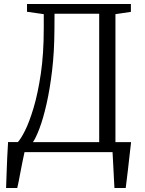

<svg xmlns="http://www.w3.org/2000/svg" viewBox="-20 -763 728 963"><path d="M10.5 180Q12 142 13.2 103.8Q14.5 65.5 16.2 26.8Q18 -12 20.5 -50.5H69.5Q84 -65 105.5 -107.8Q127 -150.5 148.5 -222.2Q170 -294 184.8 -393.8Q199.5 -493.5 199.5 -621V-692L115.5 -704V-743H636.5V-703.5L559 -692V-50H637.5Q635 -27.5 632.2 -4.5Q629.5 18.5 627 41.5Q624.5 64.5 621.8 87.8Q619 111 616.2 134Q613.5 157 610.5 180H554Q552.5 157.5 551.5 134.5Q550.5 111.5 549.2 88.5Q548 65.5 546.8 43.2Q545.5 21 544.5 0H103Q98.5 20 93.2 46Q88 72 83 98.2Q78 124.5 73.8 146.5Q69.5 168.5 66.5 180ZM145 -50H477.5V-694H253.5L253 -613.5Q252.5 -502.5 241.2 -408.2Q230 -314 213.2 -240.8Q196.5 -167.5 178 -118.8Q159.5 -70 145 -50Z"/></svg>

Font: Merriweather 36pt Light
Style: Regular
Weight: 300
Designer: Eben Sorkin
Foundry: Eben Sorkin
Version: Version 2.100